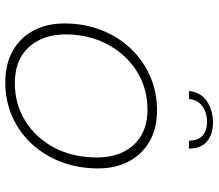

<svg xmlns="http://www.w3.org/2000/svg" viewBox="-68 -712 788 692"><g transform="rotate(90 326.0 -366.0)"><path d="M277 9Q211 9 163.2 -18Q115.5 -45 90 -93Q64.5 -141 64.5 -204.5Q64.5 -274.5 87.8 -335.2Q111 -396 153.2 -441.2Q195.5 -486.5 252.8 -512.2Q310 -538 377.5 -538Q444 -538 491 -510.2Q538 -482.5 562.5 -434.8Q587 -387 587 -326.5Q587 -253 563.2 -191.5Q539.5 -130 497.2 -85Q455 -40 398.5 -15.5Q342 9 277 9ZM279.5 -25.5Q355 -25.5 415.8 -63Q476.5 -100.5 512 -167.2Q547.5 -234 547.5 -322Q547.5 -375 527.8 -416Q508 -457 469.5 -480.2Q431 -503.5 375 -503.5Q316 -503.5 266.5 -480.8Q217 -458 180.5 -417.5Q144 -377 124 -323.8Q104 -270.5 104 -209Q104 -126.5 149.8 -76Q195.5 -25.5 279.5 -25.5ZM308 -653Q312.5 -696 345 -717.8Q377.5 -739.5 421 -739.5Q464.5 -739.5 490 -717.8Q515.5 -696 515.5 -653H487Q487 -684.5 469.8 -701.2Q452.5 -718 418.5 -718Q385 -718 362.5 -701.2Q340 -684.5 336.5 -653Z"/></g></svg>

Font: Epilogue ExtraLight
Style: Italic
Weight: 250
Italic angle: -12°
Designer: Tyler Finck
Foundry: Etcetera Type Co
Version: Version 2.112